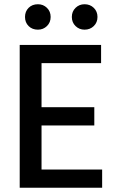

<svg xmlns="http://www.w3.org/2000/svg" viewBox="-20 -886 554 906"><path d="M462 0H73V-674H457V-588H176V-380H425V-294H176V-86H462ZM379 -746Q354 -746 336.5 -763Q319 -780 319 -806Q319 -832 336.5 -849Q354 -866 379 -866Q405 -866 422.5 -849Q440 -832 440 -806Q440 -780 422.5 -763Q405 -746 379 -746ZM159 -746Q132 -746 115 -763Q98 -780 98 -806Q98 -832 115 -849Q132 -866 159 -866Q184 -866 201.5 -849Q219 -832 219 -806Q219 -780 201.5 -763Q184 -746 159 -746Z"/></svg>

Font: Hind Madurai Medium
Style: Regular
Weight: 500
Designer: Jyotish Sonowal
Foundry: Indian Type Foundry
Version: Version 1.001;PS 1.0;hotconv 1.0.86;makeotf.lib2.5.63406; tt